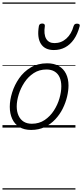

<svg xmlns="http://www.w3.org/2000/svg" viewBox="-20 -1030 664 1550"><path d="M231 19Q175 19 136.5 -4.5Q98 -28 78.5 -70.5Q59 -113 59 -168Q59 -222 78 -283Q97 -344 134.5 -398Q172 -452 228.5 -485.5Q285 -519 361 -519Q416 -519 454.5 -497Q493 -475 513 -434.5Q533 -394 533 -340Q533 -298 521.5 -249.5Q510 -201 486.5 -153.5Q463 -106 426.5 -67Q390 -28 341.5 -4.5Q293 19 231 19ZM237 -31Q296 -31 340.5 -61Q385 -91 415 -137.5Q445 -184 460 -236Q475 -288 475 -333Q475 -375 461.5 -405.5Q448 -436 421 -452.5Q394 -469 355 -469Q297 -469 252.5 -440Q208 -411 177.5 -365Q147 -319 131 -267Q115 -215 115 -171Q115 -129 129.5 -97Q144 -65 171 -48Q198 -31 237 -31ZM415 -626Q342 -626 310 -676.5Q278 -727 294 -820Q296 -830 302.5 -835Q309 -840 321 -840Q333 -840 338 -834.5Q343 -829 342 -820Q332 -753 352.5 -717.5Q373 -682 420 -682Q475 -682 516 -719Q557 -756 574 -819Q578 -830 584 -834.5Q590 -839 602 -839Q615 -839 620.5 -833.5Q626 -828 623 -818Q606 -754 576 -711.5Q546 -669 505.5 -647.5Q465 -626 415 -626ZM0 490H589V500H0ZM0 -20H589V0H0ZM0 -505H589V-500H0ZM0 -1010H589V-1000H0Z"/></svg>

Font: Playwrite NZ Guides
Style: Regular
Weight: 400
Designer: Veronika Burian, José Scaglione
Foundry: TypeTogether
Version: Version 1.003